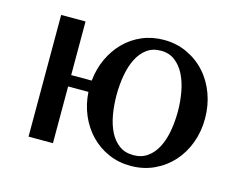

<svg xmlns="http://www.w3.org/2000/svg" viewBox="-73 -582 891 701"><g transform="rotate(15 372.0 -231.0)"><path d="M173.3 -257.3H251Q255.4 -302.2 273.4 -341.1Q291.5 -379.9 319.8 -408.4Q348.1 -437 386 -453.1Q423.8 -469.2 467.8 -469.2Q515.6 -469.2 555.9 -450.4Q596.2 -431.6 625.2 -399.4Q654.3 -367.2 670.4 -323.5Q686.5 -279.8 686.5 -230Q686.5 -180.7 670.4 -137.5Q654.3 -94.2 625.2 -62.3Q596.2 -30.3 555.9 -11.7Q515.6 6.8 467.8 6.8Q422.4 6.8 383.8 -10.3Q345.2 -27.3 316.4 -57.1Q287.6 -86.9 270.3 -127.2Q252.9 -167.5 250 -214.4H173.3V0H81.1V-460H173.3ZM352.1 -230Q352.1 -190.9 358.4 -155.5Q364.7 -120.1 378.4 -93Q392.1 -65.9 414.1 -49.8Q436 -33.7 467.8 -33.7Q499 -33.7 521.2 -49.8Q543.5 -65.9 557.4 -93Q571.3 -120.1 577.6 -155.5Q584 -190.9 584 -230Q584 -266.1 577.6 -301.8Q571.3 -337.4 557.4 -365.5Q543.5 -393.6 521.2 -410.9Q499 -428.2 467.8 -428.2Q436 -428.2 414.1 -411.9Q392.1 -395.5 378.4 -367.9Q364.7 -340.3 358.4 -304.4Q352.1 -268.6 352.1 -230Z"/></g></svg>

Font: Federov2
Style: Regular
Weight: 400
Designer: Olexa M. Volochay | Cyreal.org
Foundry: Olexa M. Volochay | Cyreal.org
Version: Version 1.000